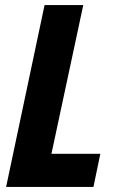

<svg xmlns="http://www.w3.org/2000/svg" viewBox="-20 -734 465 754"><path d="M4 0 155 -714H307L182 -130H374L347 0Z"/></svg>

Font: Noto Sans Condensed ExtraBold
Style: Italic
Weight: 800
Width: 3
Italic angle: -12°
Designer: Monotype Design Team
Foundry: Monotype Imaging Inc.
Version: Version 2.013; ttfautohint (v1.8.4.7-5d5b)